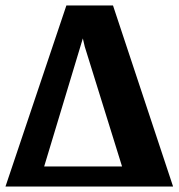

<svg xmlns="http://www.w3.org/2000/svg" viewBox="-21 -680 651 700"><path d="M221 -660H391L610 0H-1ZM288 -510 281 -540 140 -73H424Z"/></svg>

Font: Sansita
Style: Bold
Weight: 700
Designer: Pablo Cosgaya
Foundry: Omnibus-Type
Version: Version 1.006